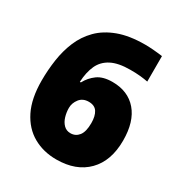

<svg xmlns="http://www.w3.org/2000/svg" viewBox="-172 -847 922 979"><g transform="rotate(30 289.0 -357.0)"><path d="M299 10Q223 10 163 -24Q103 -58 68.5 -127Q34 -196 34 -302Q34 -364 43 -425Q52 -486 74.5 -539.5Q97 -593 138 -634.5Q179 -676 243.5 -700Q308 -724 401 -724Q423 -724 453 -721.5Q483 -719 503 -716V-566Q483 -570 458.5 -572.5Q434 -575 399 -575Q329 -575 287.5 -553.5Q246 -532 227.5 -491.5Q209 -451 206 -393H212Q231 -429 263.5 -452.5Q296 -476 351 -476Q443 -476 495 -415.5Q547 -355 547 -244Q547 -124 481 -57Q415 10 299 10ZM295 -142Q325 -142 343.5 -165.5Q362 -189 362 -240Q362 -281 347 -304.5Q332 -328 297 -328Q262 -328 243 -303.5Q224 -279 224 -250Q224 -224 231.5 -199Q239 -174 255 -158Q271 -142 295 -142Z"/></g></svg>

Font: Noto Sans Oriya Blk
Style: Regular
Weight: 900
Designer: Amélie Bonet and Sol Matas
Foundry: Google LLC
Version: Version 2.006; ttfautohint (v1.8.4.7-5d5b)